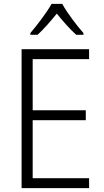

<svg xmlns="http://www.w3.org/2000/svg" viewBox="-20 -967 534 987"><path d="M300 -947H245C221 -903 170 -837 136 -797V-788H173C205 -817 242 -860 272 -897C303 -859 339 -817 372 -788H409V-797C377 -833 324 -902 300 -947ZM438 0V-51H148V-349H421V-400H148V-663H438V-714H91V0Z"/></svg>

Font: Noto Sans Telugu SemiCondensed Light
Style: Regular
Weight: 300
Width: 4
Designer: Jelle Bosma - Monotype Design Team
Foundry: Monotype Imaging Inc.
Version: Version 2.005